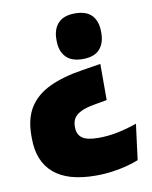

<svg xmlns="http://www.w3.org/2000/svg" viewBox="-78 -566 622 785"><g transform="rotate(-10 233.5 -173.0)"><path d="M353.5 -285.5V-135.5L303 -126.5Q265 -120 244 -109.5Q223 -99 214.8 -84.8Q206.5 -70.5 206.5 -52V-48Q206.5 -18.5 226.5 -3.8Q246.5 11 294.5 11Q334.5 11 374.5 2.8Q414.5 -5.5 454.5 -19.5L435.5 128.5Q416 136.5 388.2 144Q360.5 151.5 327.2 156.2Q294 161 257 161Q141 161 83 111Q25 61 25 -34V-46Q25 -116 53.5 -161.5Q82 -207 138.2 -233.8Q194.5 -260.5 278 -273.5ZM287 -507Q334.5 -507 357 -482.5Q379.5 -458 379.5 -415V-409.5Q379.5 -367 357 -342.2Q334.5 -317.5 287 -317.5Q240 -317.5 217 -342.2Q194 -367 194 -409.5V-415Q194 -458 217 -482.5Q240 -507 287 -507Z"/></g></svg>

Font: Anek Telugu ExtraBold
Style: Regular
Weight: 800
Designer: Omkar Bhoir (Telugu), Yesha Goshar (Latin)
Foundry: Ek Type
Version: Version 1.003